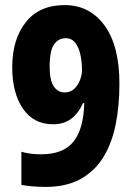

<svg xmlns="http://www.w3.org/2000/svg" viewBox="-20 -815 522 754"><path d="M449 -486Q449 -399 434 -325Q419 -251 385 -196.5Q351 -142 295.5 -111.5Q240 -81 159 -81Q136 -81 110 -83Q84 -85 64 -89V-219Q99 -209 141 -209Q228 -209 268 -258Q308 -307 311 -410H306Q288 -370 259.5 -348.5Q231 -327 188 -327Q112 -327 70 -388.5Q28 -450 28 -551Q28 -660 81 -727.5Q134 -795 234 -795Q332 -795 390.5 -715Q449 -635 449 -486ZM237 -665Q210 -665 192.5 -641Q175 -617 175 -552Q175 -500 191 -476Q207 -452 234 -452Q257 -452 272 -466.5Q287 -481 294.5 -501.5Q302 -522 302 -540Q302 -570 296 -599Q290 -628 276 -646.5Q262 -665 237 -665Z"/></svg>

Font: Noto Sans Kannada UI ExtraCondensed ExtraBold
Style: Regular
Weight: 800
Width: 2
Designer: Jelle Bosma - Monotype Design Team
Foundry: Monotype Imaging Inc.
Version: Version 2.005; ttfautohint (v1.8.4.7-5d5b)